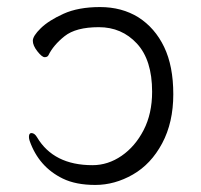

<svg xmlns="http://www.w3.org/2000/svg" viewBox="-20 -506 570 544"><path d="M372 -457Q419 -427 445 -373Q471 -319 471 -239Q471 -159 439.5 -100Q408 -41 356.5 -11.5Q305 18 250 18Q195 18 158 0Q90 -33 64 -107Q62 -113 62 -118Q62 -129 69 -129Q78 -129 85 -117Q132 -38 242 -38Q286 -38 324.5 -64.5Q363 -91 387 -137.5Q411 -184 411 -246Q411 -336 368 -382.5Q325 -429 260 -429Q195 -429 163 -403.5Q131 -378 117 -349Q114 -344 106.5 -344Q99 -344 86 -360.5Q73 -377 73 -390.5Q73 -404 95.5 -426Q118 -448 160 -467Q202 -486 263.5 -486Q325 -486 372 -457Z"/></svg>

Font: Moon Stars Kai T Light
Style: Regular
Weight: 300
Designer: GuiWonder
Version: Version 1.101